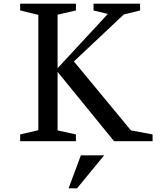

<svg xmlns="http://www.w3.org/2000/svg" viewBox="-20 -770 902 1047"><path d="M400 257H354L421 77H548ZM490 -750H744V-713L655 -691L383 -435L694 -59L812 -37V0H602L294 -378V-59L394 -37V0H90V-37L189 -60V-689L90 -713V-750H394V-713L294 -690V-398L568 -694L490 -713Z"/></svg>

Font: Ledger
Style: Regular
Weight: 400
Designer: Denis Masharov
Foundry: Denis Masharov
Version: 1.001